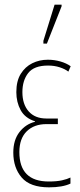

<svg xmlns="http://www.w3.org/2000/svg" viewBox="-20 -793 343 823"><path d="M190 10Q109 10 73 -32Q37 -74 37 -139Q37 -193 63.5 -227Q90 -261 130 -271V-273Q87 -287 68.5 -321Q50 -355 50 -398Q50 -446 69 -476.5Q88 -507 118.5 -522Q149 -537 185 -537Q213 -537 239 -529.5Q265 -522 283 -509L273 -486Q259 -497 236 -504.5Q213 -512 186 -512Q126 -512 101 -480Q76 -448 76 -398Q76 -346 103 -315.5Q130 -285 179 -285H228V-261H179Q126 -261 94.5 -230Q63 -199 63 -141Q63 -15 189 -15Q223 -15 245.5 -20Q268 -25 282 -32V-6Q248 10 190 10ZM166 -606V-618L214 -773H244V-766L181 -606Z"/></svg>

Font: Noto Sans ExtraCondensed Thin
Style: Regular
Weight: 100
Width: 2
Designer: Monotype Design Team
Foundry: Monotype Imaging Inc.
Version: Version 2.013; ttfautohint (v1.8.4.7-5d5b)